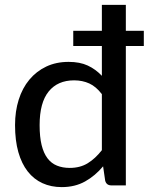

<svg xmlns="http://www.w3.org/2000/svg" viewBox="-20 -758 608 785"><path d="M396.5 -373Q373 -404 345 -416.8Q317 -429.5 283 -429.5Q216 -429.5 179 -384Q142 -338.5 142 -246.5Q142 -198 150.2 -164.8Q158.5 -131.5 174.2 -110.8Q190 -90 213 -80.8Q236 -71.5 265 -71.5Q307.5 -71.5 338.5 -90.5Q369.5 -109.5 396.5 -144ZM568 -570H494.5V0H435.5Q415 0 410 -19.5L401.5 -78Q369.5 -39.5 328 -16.2Q286.5 7 232.5 7Q189 7 153.8 -9Q118.5 -25 93.5 -56.8Q68.5 -88.5 55 -136Q41.5 -183.5 41.5 -246.5Q41.5 -303 56.5 -350.5Q71.5 -398 100 -432.2Q128.5 -466.5 169 -485.8Q209.5 -505 260.5 -505Q306.5 -505 338.8 -490Q371 -475 396.5 -448V-570H279.5V-632H396.5V-738H494.5V-632H568Z"/></svg>

Font: LatoLatin Medium
Style: Regular
Weight: 500
Designer: Lukasz Dziedzic with Adam Twardoch and Botio Nikoltchev
Foundry: tyPoland Lukasz Dziedzic
Version: Version 2.015; 2015-08-06; http://www.latofonts.com/